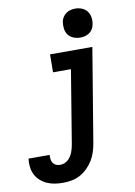

<svg xmlns="http://www.w3.org/2000/svg" viewBox="-174 -820 778 1108"><g transform="rotate(-10 215.0 -266.0)"><path d="M106 223Q81 223 57 219.5Q33 216 11.5 206.5Q-10 197 -27.5 181.5Q-45 166 -55.5 145.5Q-66 125 -69 100.5Q-72 76 -69 51H55Q54 64 55.5 76.5Q57 89 64 99Q71 109 82 113.5Q93 118 106 118Q118 118 130 113.5Q142 109 151.5 100.5Q161 92 168 81Q175 70 179.5 58.5Q184 47 187 35Q190 23 192 11L262 -415H157L158 -520H406L315 28Q311 53 303 78Q295 103 281.5 125.5Q268 148 248.5 167.5Q229 187 205.5 200Q182 213 156.5 218Q131 223 106 223ZM347 -585Q327 -585 308 -592.5Q289 -600 277.5 -615Q266 -630 263 -650Q260 -670 263 -691Q265 -705 273 -718Q281 -731 293 -739.5Q305 -748 319 -751.5Q333 -755 347 -755Q367 -755 385.5 -747.5Q404 -740 415.5 -725Q427 -710 430.5 -690Q434 -670 430 -649Q428 -635 420.5 -622Q413 -609 401 -600.5Q389 -592 375 -588.5Q361 -585 347 -585Z"/></g></svg>

Font: Iosevka Curly Extrabold
Style: Italic
Weight: 800
Italic angle: -9°
Monospace: yes
Designer: Belleve Invis
Foundry: Belleve Invis
Version: Version 22.1.2; ttfautohint (v1.8.4)